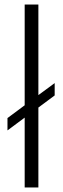

<svg xmlns="http://www.w3.org/2000/svg" viewBox="-20 -828 279 848"><path d="M89 0V-308.5L13 -252V-306.5L89 -363V-808H149.5V-408L221.5 -461V-406.5L149.5 -353V0Z"/></svg>

Font: Encode Sans SmExp Lt
Style: Regular
Weight: 300
Width: 6
Designer: Multiple Designers
Foundry: Impallari Type
Version: Version 3.002; ttfautohint (v1.8.3) -l 8 -r 50 -G 200 -x 14 